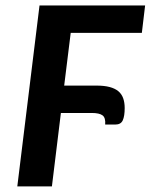

<svg xmlns="http://www.w3.org/2000/svg" viewBox="-20 -668 540 688"><path d="M500 -648.4 488.3 -550.3H233.4L210 -361.3H325.7Q353.5 -361.3 372.8 -356.2Q392.1 -351.1 404.1 -341.1Q416 -331.1 421.4 -315.9Q426.8 -300.8 426.8 -280.8Q426.8 -252 419.9 -236.8Q413.1 -221.7 393.1 -221.7H356.9Q358.9 -246.1 347.4 -254.6Q335.9 -263.2 308.6 -263.2H198.2L166 0H42L121.6 -648.4Z"/></svg>

Font: Carlito
Style: Bold Italic
Weight: 700
Italic angle: -7°
Designer: Lukasz Dziedzic
Foundry: tyPoland Lukasz Dziedzic
Version: Version 1.104